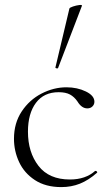

<svg xmlns="http://www.w3.org/2000/svg" viewBox="-20 -751 447 783"><path d="M37 -185Q37 -249 68.5 -296.5Q100 -344 149.5 -369.5Q199 -395 251 -395Q295 -395 330 -378Q365 -361 365 -336Q365 -325 357 -317Q349 -309 336 -309Q313 -309 296 -337Q283 -356 265.5 -365.5Q248 -375 219 -375Q159 -375 126.5 -331.5Q94 -288 94 -214Q94 -130 137 -74.5Q180 -19 265 -19Q329 -19 368 -54H370Q373 -54 375.5 -51Q378 -48 375 -46Q341 -16 306 -2Q271 12 230 12Q166 12 122.5 -16.5Q79 -45 58 -90Q37 -135 37 -185ZM213 -472Q210 -472 207.5 -473.5Q205 -475 206 -476L263 -716Q264 -720 277.5 -724.5Q291 -729 303.5 -730.5Q316 -732 314 -727L217 -474Q217 -472 213 -472Z"/></svg>

Font: Cormorant Infant Light
Style: Regular
Weight: 300
Designer: Christian Thalmann (Catharsis Fonts)
Version: Version 3.000